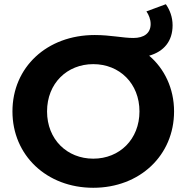

<svg xmlns="http://www.w3.org/2000/svg" viewBox="-20 -878 884 910"><path d="M687 -614C757 -634 798 -683 798 -758C798 -797 785 -831 766 -858L674 -824C685 -808 694 -787 694 -764C694 -721 663 -698 612 -698C562 -698 504 -712 429 -712C202 -712 39 -559 39 -350C39 -142 201 12 422 12C642 12 805 -141 805 -350C805 -459 759 -553 687 -614ZM422 -126C298 -126 203 -217 203 -350C203 -483 298 -574 422 -574C547 -574 641 -482 641 -350C641 -218 547 -126 422 -126Z"/></svg>

Font: Talent SemiBold
Style: Bold
Weight: 700
Designer: Mike Powis
Version: Version 1.001;hotconv 1.0.109;makeotfexe 2.5.65596